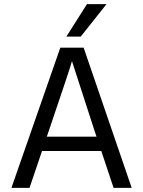

<svg xmlns="http://www.w3.org/2000/svg" viewBox="-20 -903 688 923"><path d="M218 -284 205 -246H444L431 -285L326 -609Q314 -566 218 -284ZM122 0H35L270 -674H382L613 0H526L467 -177H182ZM368 -727H299L398 -883H492Z"/></svg>

Font: Hind Siliguri
Style: Regular
Weight: 400
Designer: Jyotish Sonowal
Foundry: Indian Type Foundry
Version: Version 1.001;PS 1.0;hotconv 1.0.86;makeotf.lib2.5.63406; tt